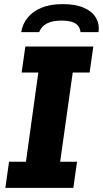

<svg xmlns="http://www.w3.org/2000/svg" viewBox="-20 -912 499 932"><path d="M6 0 24 -127H106L166 -560H85L103 -686H433L415 -560H333L272 -127H354L336 0ZM83 -756Q89 -795 114 -826Q139 -857 181.5 -874.5Q224 -892 283 -892Q346 -892 386.5 -874.5Q427 -857 445.5 -826Q464 -795 458 -756H371Q368 -784 346.5 -798Q325 -812 279 -812Q234 -812 207.5 -798Q181 -784 170 -756Z"/></svg>

Font: Chivo Medium
Style: Bold Italic
Weight: 700
Italic angle: -8.05°
Version: Version 2.002